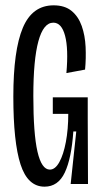

<svg xmlns="http://www.w3.org/2000/svg" viewBox="-20 -690 382 720"><path d="M147 10Q84 10 57 -73.5Q30 -157 30 -328Q30 -501 65.5 -585.5Q101 -670 181 -670Q223 -670 248.5 -649Q274 -628 286.5 -592.5Q299 -557 301 -514Q303 -471 299 -429L229 -416Q237 -507 224 -556Q211 -605 180 -605Q143 -605 124 -535.5Q105 -466 105 -330Q105 -189 120.5 -121.5Q136 -54 167 -54Q187 -54 202.5 -82Q218 -110 227 -157.5Q236 -205 236 -263H178V-325H309V-243L310 0H245L266 -197H255Q248 -96 223 -43Q198 10 147 10Z"/></svg>

Font: Bricolage Grotesque 96pt Condensed Light
Style: Regular
Weight: 300
Width: 3
Designer: Mathieu Triay
Foundry: Atelier Triay
Version: Version 1.001; ttfautohint (v1.8.4.7-5d5b);gftools[0.9.33.de